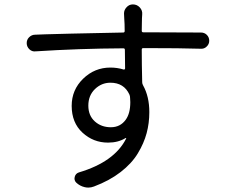

<svg xmlns="http://www.w3.org/2000/svg" viewBox="-20 -809 1040 867"><path d="M480.5 -234.4Q523.4 -234.4 547.9 -268.6Q568.4 -296.9 568.4 -347.7Q568.4 -357.4 567.4 -367.2Q567.4 -375 564.5 -381.8Q540 -435.5 478.5 -435.5Q438.5 -435.5 408.7 -406.7Q378.9 -377.9 378.9 -332Q378.9 -287.1 408.2 -260.7Q437.5 -234.4 480.5 -234.4ZM632.8 -591.8H627Q620.1 -591.8 620.1 -585Q620.1 -518.6 622.1 -437.5Q622.1 -430.7 626 -423.8Q654.3 -373 654.3 -302.7Q654.3 -252.9 642.1 -207.5Q629.9 -162.1 602.5 -116.7Q575.2 -71.3 524.9 -32.2Q474.6 6.8 404.3 33.2Q391.6 38.1 378.9 38.1Q370.1 38.1 362.3 36.1Q340.8 31.2 324.2 15.6Q313.5 4.9 317.4 -10.3Q321.3 -25.4 335.9 -30.3Q497.1 -78.1 549.8 -183.6Q550.8 -184.6 549.3 -185.5Q547.9 -186.5 546.9 -185.5Q513.7 -165 467.8 -165Q401.4 -165 352.5 -210Q303.7 -254.9 303.7 -331.1Q303.7 -403.3 355.5 -453.6Q407.2 -503.9 478.5 -503.9Q509.8 -503.9 538.1 -495.1Q541 -494.1 543 -496.1Q544.9 -498 544.9 -500Q544.9 -552.7 543.9 -584Q543.9 -590.8 537.1 -590.8Q336.9 -589.8 140.6 -577.1Q125 -575.2 113.3 -585.9Q100.6 -597.7 100.6 -614.3Q100.6 -629.9 111.3 -640.6Q123 -652.3 138.7 -652.3Q147.5 -653.3 302.7 -657.2Q458 -661.1 536.1 -662.1Q543 -662.1 543 -668.9Q543 -702.1 541 -726.6L540 -748Q540 -763.7 550.8 -775.4Q562.5 -789.1 580.1 -789.1Q598.6 -789.1 611.3 -775.4Q624 -761.7 622.1 -743.2L621.1 -726.6Q621.1 -720.7 620.6 -701.7Q620.1 -682.6 620.1 -669.9Q620.1 -663.1 627 -663.1H634.8Q679.7 -663.1 887.7 -662.1Q903.3 -662.1 914.1 -651.4Q924.8 -640.6 924.8 -625Q924.8 -609.4 913.1 -598.6Q902.3 -587.9 886.7 -588.9Q794.9 -591.8 632.8 -591.8Z"/></svg>

Font: Gen Jyuu Gothic Regular
Style: Regular
Weight: 400
Designer: [Source Han Sans]
Ryoko NISHIZUKA  (kana & ideographs); Paul D. Hunt (Latin, Greek & Cyrillic); Wenlong ZHANG  (bopomofo
Version: Version 1.002.20150607